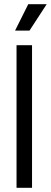

<svg xmlns="http://www.w3.org/2000/svg" viewBox="-20 -897 243 917"><path d="M59 0V-681H133V0ZM121 -751H52L115 -877H203Z"/></svg>

Font: Bricolage Grotesque 72pt Light
Style: Regular
Weight: 300
Designer: Mathieu Triay
Foundry: Atelier Triay
Version: Version 1.001;gftools[0.9.33.dev8+g029e19f]